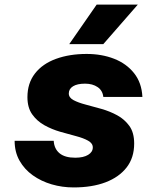

<svg xmlns="http://www.w3.org/2000/svg" viewBox="-20 -808 690 840"><path d="M302 12Q252 12 206 -1.5Q160 -15 123.5 -41Q87 -67 65.5 -105Q44 -143 44 -192H215Q217 -157 240.5 -137.5Q264 -118 309 -118Q345 -118 365.5 -130.5Q386 -143 386 -163Q386 -181 365.5 -192.5Q345 -204 312.5 -212.5Q280 -221 243.5 -231.5Q207 -242 174.5 -260Q142 -278 121 -307.5Q100 -337 100 -383Q100 -444 133 -486.5Q166 -529 225 -550.5Q284 -572 359 -572Q425 -572 479 -551Q533 -530 566.5 -488Q600 -446 603 -384H432Q429 -412 407 -427Q385 -442 352 -442Q318 -442 299.5 -430.5Q281 -419 281 -399Q281 -381 301.5 -370Q322 -359 354.5 -350.5Q387 -342 424 -331.5Q461 -321 493 -303.5Q525 -286 546 -257Q567 -228 567 -180Q567 -118 534 -75.5Q501 -33 442 -10.5Q383 12 302 12ZM283 -615 403 -788H583L432 -615Z"/></svg>

Font: Azeret Mono Thin ExtraBold
Style: Italic
Weight: 800
Italic angle: -12°
Version: Version 1.002